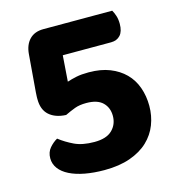

<svg xmlns="http://www.w3.org/2000/svg" viewBox="-96 -690 717 787"><g transform="rotate(-15 262.5 -296.5)"><path d="M451 -608Q457 -598 462 -583Q467 -568 467 -548Q467 -516 452.5 -500Q438 -484 413 -484H208L200 -374Q218 -380 239.5 -384.5Q261 -389 292 -389Q343 -389 381 -374Q419 -359 445 -333Q471 -307 484 -270.5Q497 -234 497 -192Q497 -150 482.5 -112.5Q468 -75 438 -46.5Q408 -18 361.5 -1.5Q315 15 252 15Q207 15 169.5 8Q132 1 105 -12.5Q78 -26 63.5 -45.5Q49 -65 49 -89Q49 -115 64 -132.5Q79 -150 97 -160Q124 -139 157.5 -123Q191 -107 242 -107Q293 -107 317.5 -131Q342 -155 342 -191Q342 -226 319.5 -248Q297 -270 250 -270Q221 -270 201 -262.5Q181 -255 158 -244Q113 -246 87 -269Q61 -292 61 -337Q61 -341 61 -346Q61 -351 62 -365L75 -524Q78 -563 99.5 -585.5Q121 -608 159 -608H451Z"/></g></svg>

Font: Baloo Bhai 2
Style: Bold
Weight: 700
Designer: Supriya Tembe, Noopur Datye and Ek Type
Foundry: Ek Type
Version: Version 1.640;PS 1.000;hotconv 16.6.51;makeotf.lib2.5.65220;